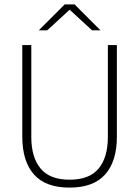

<svg xmlns="http://www.w3.org/2000/svg" viewBox="-20 -844 634 874"><path d="M296.5 10Q187.5 10 134.5 -50Q81.5 -110 81.5 -221.5V-639H122.5V-221Q122.5 -127.5 164.8 -76.8Q207 -26 296.5 -26Q387 -26 429 -76.8Q471 -127.5 471 -221V-639H512V-221.5Q512 -110 458.8 -50Q405.5 10 296.5 10ZM157.5 -707 274.5 -824H319.5L436.5 -707V-706H399L298.5 -798.5H295.5L195 -706H157.5Z"/></svg>

Font: Anek Malayalam Medium ExtraLight
Style: Regular
Weight: 250
Version: Version 1.003